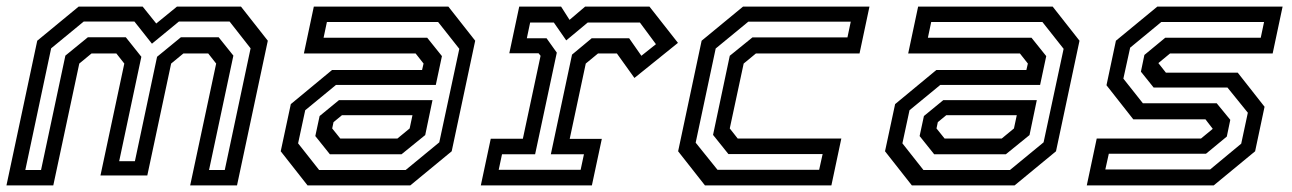

<svg xmlns="http://www.w3.org/2000/svg" viewBox="-22 -560 3902 580"><path d="M-2.5 0 90.5 -437 215.5 -540H409L450 -489L512.5 -540H706L787 -437L694 0H552.5L631 -368L607 -398.5H532L495 -368L423 -30H281.5L353.5 -368L329.5 -398.5H254.5L217.5 -368L139 0ZM54.5 -46.5H102L175.5 -392L243.5 -447.5H358L405 -388.5L338 -73H385.5L452.5 -388.5L524.5 -447.5H638.5L683 -392L609.5 -46.5H657L735 -414L671.5 -495H518.5L437 -428L384 -495H231L132.5 -414Z M907 0 826 -103 856.5 -245.5 981 -348.5H1253L1257.5 -368L1233.5 -398.5H896L926 -540H1332.5L1413.5 -437L1342.5 -103L1217.5 0ZM974.5 -94 930.5 -149 943.5 -209.5 1002 -257.5H1284.5L1262.5 -152L1191 -94ZM942 -46.5H1203.5L1305 -130L1365.5 -412.5L1301.5 -493.5H965.5L955.5 -446H1268.5L1313 -390.5L1294.5 -303.5H993L900 -227L878.5 -127ZM1006 -141.5H1178.5L1215.5 -172L1224 -212H1011L985.5 -191L981.5 -172Z M1430.5 0 1460.5 -141H1557.5L1611 -391.5L1605 -399H1516.5L1546.5 -540H1673L1698.5 -500L1745.5 -540H1940L2026 -430.5L1894.5 -324.5L1841.5 -398.5H1784.5L1747.5 -368L1699 -140.5H1796L1766 0ZM1484.5 -47H1732L1742 -94H1642L1706 -395L1765.5 -444.5H1878.5L1915.5 -391.5L1959.5 -426.5L1911 -492H1753.5L1688.5 -438L1651 -492H1579.5L1569.5 -444.5H1629L1660 -401L1594.5 -94H1494.5Z M2107.5 0 2026.5 -103 2097.5 -437 2222.5 -540H2604.5L2574.5 -398.5H2261.5L2224.5 -368L2182.5 -172L2206.5 -141.5H2519.5L2489.5 0ZM2145.5 -47H2452.5L2463 -94.5H2178.5L2132 -152.5L2182.5 -391.5L2251 -447H2538L2548 -494.5H2238.5L2140 -413.5L2079.5 -129Z M2732.5 0 2651.5 -103 2682 -245.5 2806.5 -348.5H3078.5L3083 -368L3059 -398.5H2721.5L2751.5 -540H3158L3239 -437L3168 -103L3043 0ZM2800 -94 2756 -149 2769 -209.5 2827.5 -257.5H3110L3088 -152L3016.5 -94ZM2767.5 -46.5H3029L3130.5 -130L3191 -412.5L3127 -493.5H2791L2781 -446H3094L3138.5 -390.5L3120 -303.5H2818.5L2725.5 -227L2704 -127ZM2831.5 -141.5H3004L3041 -172L3049.5 -212H2836.5L2811 -191L2807 -172Z M3261 0 3291 -141.5H3606L3643 -172L3642.5 -169.5L3619.5 -199.5H3401.5L3320.5 -302.5L3349 -437L3474 -540H3852.5L3822.5 -398.5H3512.5L3475.5 -368L3476 -371L3500 -340.5H3717L3798 -237.5L3769.5 -103L3644.5 0ZM3317 -48H3633.5L3727.5 -126L3747.5 -219.5L3686 -295.5H3463L3424.5 -343.5L3435 -394L3498 -446H3786.5L3796.5 -493.5H3486L3392 -416L3371.5 -322.5L3430.5 -248H3653.5L3694.5 -198L3684 -147.5L3621 -95.5H3327.5Z"/></svg>

Font: Tourney Medium
Style: Italic
Weight: 500
Italic angle: -12°
Version: Version 1.015